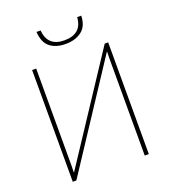

<svg xmlns="http://www.w3.org/2000/svg" viewBox="-162 -1036 1017 1153"><g transform="rotate(-20 346.5 -460.0)"><path d="M103 -714V0H126L562 -663H564Q563 -637 563 -618Q563 -599 563 -568V0H589V-714H567L130 -51H128Q129 -78 129 -94Q129 -110 129 -135V-714ZM492 -920H466Q459 -815 347 -815Q241 -815 232 -920H206Q210 -852 247.5 -822Q285 -792 347 -792Q409 -792 449.5 -822.5Q490 -853 492 -920Z"/></g></svg>

Font: Noto Sans UI Thin
Style: Regular
Weight: 250
Designer: Monotype Design Team
Foundry: Monotype Imaging Inc.
Version: Version 1.901